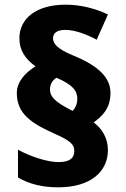

<svg xmlns="http://www.w3.org/2000/svg" viewBox="-20 -790 540 822"><path d="M52 -392C52 -300 119 -260 215 -217C285 -186 298 -170 298 -143C298 -115 281 -96 230 -96C185 -96 114 -118 57 -149V-30C105 -2 162 12 229 12C370 12 442 -57 442 -147C442 -199 417 -239 381 -266C417 -292 453 -325 453 -392C453 -455 406 -507 292 -553C224 -581 207 -604 207 -626C207 -650 226 -662 260 -662C301 -662 351 -643 394 -620L442 -728C392 -752 328 -770 261 -770C134 -770 63 -710 63 -626C63 -576 87 -538 132 -506C93 -482 52 -443 52 -392ZM194 -407C194 -433 208 -449 222 -457C290 -428 311 -402 311 -367C311 -341 300 -325 291 -315L278 -322C219 -353 194 -374 194 -407Z"/></svg>

Font: Noto Sans Gujarati Black
Style: Regular
Weight: 900
Designer: Jelle Bosma - Monotype Design Team, Universal Thirst
Foundry: Monotype Imaging Inc.
Version: Version 2.106